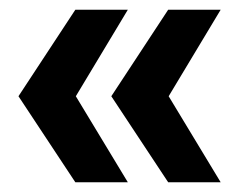

<svg xmlns="http://www.w3.org/2000/svg" viewBox="-20 -460 509 395"><path d="M135 -440 18 -262 135 -85H243L136 -262L243 -440ZM326 -440 209 -262 326 -85H434L327 -262L434 -440Z"/></svg>

Font: Argentum Sans Medium
Style: Regular
Weight: 500
Designer: Julieta Ulanovsky
Foundry: Julieta Ulanovsky
Version: Version 5.001;January 29, 2019;FontCreator 11.5.0.2425 64-bi